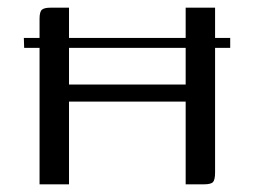

<svg xmlns="http://www.w3.org/2000/svg" viewBox="-20 -480 663 500"><path d="M83 0V-430.9Q83 -449.6 89.3 -454.8Q95.5 -460 111.8 -460H159.7V-259.9H463.5V-460H540.1V-31.4Q540.1 -12.2 534.9 -6.1Q529.7 0 511.1 0H463.5V-215.4H159.7V0ZM42.1 -381.2H579.5V-355.4H42.9Z"/></svg>

Font: Genos Thin
Style: Regular
Weight: 100
Designer: Robert E. Leuschke
Foundry: Robert E. Leuschke
Version: Version 1.010